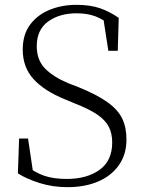

<svg xmlns="http://www.w3.org/2000/svg" viewBox="-20 -759 595 794"><path d="M259 15Q197 15 142.5 -2.5Q88 -20 54 -42L59 -186H96L119 -31L80 -51L77 -81Q125 -45 163.5 -32Q202 -19 256 -19Q339 -19 391.5 -56.5Q444 -94 444 -170Q444 -207 430 -234.5Q416 -262 382.5 -285Q349 -308 290 -331L249 -348Q163 -383 118.5 -432Q74 -481 74 -554Q74 -616 104.5 -657Q135 -698 185.5 -718.5Q236 -739 296 -739Q353 -739 393.5 -725Q434 -711 471 -685L467 -549H428L405 -698L444 -678L445 -649Q408 -679 374.5 -691.5Q341 -704 297 -704Q226 -704 179 -670Q132 -636 132 -568Q132 -510 167 -475Q202 -440 262 -415L306 -398Q382 -367 425 -336Q468 -305 485.5 -268.5Q503 -232 503 -182Q503 -121 472 -76.5Q441 -32 386 -8.5Q331 15 259 15Z"/></svg>

Font: Source Han Serif JP VF
Style: Regular
Weight: 250
Designer: Ryoko NISHIZUKA 西塚涼子 (kana & ideographs); Frank Grießhammer (Latin, Greek & Cyrillic); Wenlong ZHANG 张文龙 (bopomofo); San
Foundry: Adobe
Version: Version 2.001;hotconv 1.1.0;makeotfexe 2.6.0